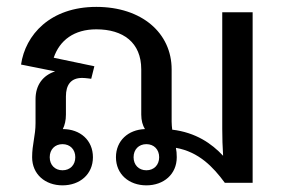

<svg xmlns="http://www.w3.org/2000/svg" viewBox="-20 -536 832 563"><path d="M409.2 -113.3C431.7 -113.3 446.7 -97.5 446.7 -75C446.7 -52.5 431.7 -36.7 409.2 -36.7C386.7 -36.7 371.7 -52.5 371.7 -75C371.7 -97.5 386.7 -113.3 409.2 -113.3ZM262.5 -515.8C126.7 -515.8 54.2 -433.3 41.7 -346.7L141.7 -326.7C105.8 -315 84.2 -286.7 84.2 -245V-175C84.2 -137.5 74.2 -113.3 74.2 -75C74.2 -25 112.5 7.5 163.3 7.5C214.2 7.5 252.5 -25 252.5 -75C252.5 -125 215 -157.5 164.2 -157.5C170 -169.2 173.3 -183.3 173.3 -200V-253.3C173.3 -286.7 187.5 -307.5 220.8 -307.5C230.8 -307.5 245.8 -305 247.5 -305L256.7 -341.7L137.5 -366.7C155 -418.3 197.5 -450 262.5 -450C340.8 -450 394.2 -411.7 394.2 -332.5V-200C394.2 -182.5 398.3 -168.3 405 -157.5C355.8 -155.8 320 -123.3 320 -75C320 -25 358.3 7.5 409.2 7.5C460 7.5 498.3 -25 498.3 -75C498.3 -85.8 497.5 -94.2 495.8 -102.5C562.5 -90.8 605 -46.7 639.2 0H720.8V-500H631.7V-158.3C631.7 -133.3 632.5 -105 634.2 -79.2C600.8 -115 554.2 -147.5 485 -155.8C484.2 -163.3 483.3 -170.8 483.3 -179.2V-332.5C483.3 -439.2 395.8 -515.8 262.5 -515.8ZM163.3 -113.3C185.8 -113.3 200.8 -97.5 200.8 -75C200.8 -52.5 185.8 -36.7 163.3 -36.7C140.8 -36.7 125.8 -52.5 125.8 -75C125.8 -97.5 140.8 -113.3 163.3 -113.3Z"/></svg>

Font: Boon Medium
Style: Regular
Weight: 500
Designer: Sungsit Sawaiwan
Foundry: FontUni
Version: Version 2.0